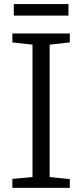

<svg xmlns="http://www.w3.org/2000/svg" viewBox="-20 -904 396 924"><path d="M136.5 -52V-689L39.5 -700V-743H316V-700L219 -689V-52L316 -42V0H39.5V-43ZM309.5 -884.5V-829H46.5V-884.5Z"/></svg>

Font: Merriweather Light
Style: Regular
Weight: 300
Designer: Eben Sorkin
Foundry: Eben Sorkin
Version: Version 2.100